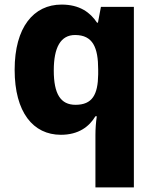

<svg xmlns="http://www.w3.org/2000/svg" viewBox="-20 -579 678 839"><path d="M397 11V240H565V-549H421L408 -480H404C374 -525 328 -559 249 -559C127 -559 44 -460 44 -274C44 -88 125 10 246 10C324 10 370 -26 397 -71H403C399 -44 397 -16 397 11ZM310 -121C245 -121 215 -168 215 -271C215 -372 245 -426 308 -426C386 -426 409 -371 409 -275V-254C408 -165 383 -121 310 -121Z"/></svg>

Font: Noto Sans Arabic ExtBd
Style: Regular
Weight: 800
Designer: Monotype Design Team, Nadine Chahine, Nizar Qandah and Khaled Hosny
Foundry: Monotype Imaging Inc.
Version: Version 2.012